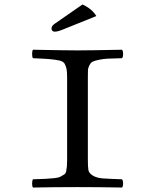

<svg xmlns="http://www.w3.org/2000/svg" viewBox="-20 -839 680 861"><path d="M374 -122Q374 -90 376.5 -76Q379 -62 396.5 -51.5Q414 -41 440.5 -39Q467 -37 527 -35Q532 -30 532 -16Q532 -2 527 2Q427 0 328 0Q226 0 128 2Q124 -2 124 -16Q124 -30 128 -35Q163 -36 183 -37Q203 -38 222.5 -40Q242 -42 250.5 -46.5Q259 -51 267 -56Q275 -61 277 -72Q279 -83 280 -93Q281 -103 281 -122V-491Q281 -517 278.5 -529.5Q276 -542 270 -553Q264 -564 244.5 -568Q225 -572 201 -574Q177 -576 128 -578Q124 -582 124 -597Q124 -612 128 -616Q278 -613 327 -613Q380 -613 527 -616Q532 -612 532 -597Q532 -582 527 -578Q486 -577 464 -576Q442 -575 422 -570.5Q402 -566 394.5 -562Q387 -558 381 -546.5Q375 -535 374.5 -524Q374 -513 374 -491ZM350 -819Q393 -799 412 -767L268 -709Q240 -697 226 -697Q211 -697 211 -712Q211 -723 226 -733Z"/></svg>

Font: Libertinus Mono
Style: Regular
Weight: 400
Designer: Philipp H. Poll
Foundry: Khaled Hosny
Version: Version 6.7